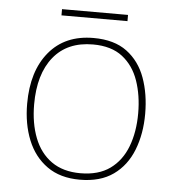

<svg xmlns="http://www.w3.org/2000/svg" viewBox="-49 -683 673 739"><g transform="rotate(5 287.5 -314.0)"><path d="M515 -264Q515 -187 490.5 -124.5Q466 -62 415.5 -26Q365 10 286 10Q210 10 159.5 -26Q109 -62 84 -124Q59 -186 59 -264Q59 -390 120.5 -464Q182 -538 292 -538Q372 -538 421 -501.5Q470 -465 492.5 -403Q515 -341 515 -264ZM86 -264Q86 -191 108 -134.5Q130 -78 174.5 -46.5Q219 -15 286 -15Q356 -15 400.5 -47Q445 -79 466.5 -135.5Q488 -192 488 -264Q488 -333 468.5 -389.5Q449 -446 406 -479.5Q363 -513 292 -513Q193 -513 139.5 -447Q86 -381 86 -264ZM416 -638V-614H161V-638Z"/></g></svg>

Font: Noto Sans Syriac Western Thin
Style: Regular
Weight: 100
Designer: Patrick Giasson and the Monotype Design Team
Foundry: Monotype Imaging Inc.
Version: Version 3.000; ttfautohint (v1.8.4.7-5d5b)